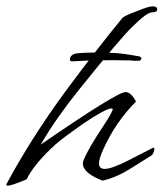

<svg xmlns="http://www.w3.org/2000/svg" viewBox="-29 -580 517 607"><path d="M-4 7Q-11 7 -8 1Q29 -68 75.5 -141.5Q122 -215 180 -294Q278 -426 357 -522Q361 -529 402 -544Q440 -560 454 -560Q468 -560 468 -550Q468 -541 452 -541Q435 -541 389 -495Q354 -462 222 -298Q185 -252 154.5 -208.5Q124 -165 100 -123Q341 -289 368 -289Q385 -289 401 -259Q337 -195 298 -109Q284 -78 284 -64Q284 -46 302 -46Q324 -46 379 -74L455 -113Q459 -114 459 -109Q459 -104 456 -97Q453 -90 449 -88L382 -46Q337 -18 295 -9Q233 -33 233 -63Q233 -65 233.5 -67.5Q234 -70 235 -73Q243 -93 258.5 -119.5Q274 -146 296 -179Q331 -232 327 -236Q326 -237 323 -237Q305 -237 231 -187Q170 -144 147 -124Q79 -62 55 -13Q7 7 -4 7ZM199 -386Q192 -386 192 -392Q192 -406 211 -411Q229 -413 250 -413.5Q271 -414 279 -414Q314 -414 339.5 -412Q365 -410 387 -406L410 -402Q418 -400 418 -395Q418 -388 409 -388H400Q397 -388 392.5 -388Q388 -388 382 -389Q337 -390 291 -389.5Q245 -389 199 -386Z"/></svg>

Font: Whisper
Style: Regular
Weight: 400
Designer: Robert E. Leuschke
Foundry: Robert E. Leuschke
Version: Version 1.010; ttfautohint (v1.8.4.7-5d5b)